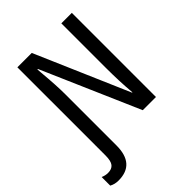

<svg xmlns="http://www.w3.org/2000/svg" viewBox="-295 -835 1152 1152"><g transform="rotate(-45 280.5 -259.0)"><path d="M531 -714V0H419L149 -620H145Q147 -602 147 -592Q158 -471 158 -396V0V38Q158 196 18 196Q-14 196 -39 182V109Q-17 119 6 119Q38 119 53.5 100Q69 81 69 34V-199V-714H191L448 -120H451Q442 -220 442 -337V-714Z"/></g></svg>

Font: Noto Sans Mono UI
Style: Regular
Weight: 400
Monospace: yes
Designer: Monotype Design team
Foundry: Monotype Imaging Inc.
Version: Version 1.000